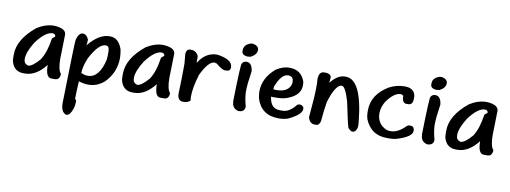

<svg xmlns="http://www.w3.org/2000/svg" viewBox="-69 -1019 4541 1709"><g transform="rotate(10 2201.5 -164.0)"><path d="M330.5 -470H335.7Q441.2 -463.3 441.2 -406.7Q436 -222.1 436 -192.8Q436 -90.2 465.2 -58.5V-48Q460 -2.9 420.1 -2.9H388.5Q335.7 -2.9 335.7 -116.5Q249.4 -5.8 148.7 -5.8H135.3Q52.8 -5.8 27.3 -87.3Q22.1 -98.8 22.1 -129.5V-155.9Q22.1 -294 180.3 -422.5Q257.6 -470 330.5 -470ZM124.7 -134.8Q124.7 -90.6 161.6 -82V-79.6Q201.9 -79.6 267.1 -155.9Q313.7 -228.8 330.5 -348.7Q330.5 -358.3 356.8 -375.1V-377.5Q356.8 -399.5 330.5 -401.4Q266.7 -401.4 185.6 -293Q124.7 -196.2 124.7 -134.8Z M834.5 -463.3H838.8Q917.5 -463.3 950.1 -365Q956.4 -335.7 958.8 -290.2Q958.8 -158.8 864.7 -61.9Q799.5 -6.2 725.7 -6.2H719.4Q682.5 -6.2 634.1 -21.1V-19.2Q627.8 89.7 627.8 141Q637.9 141 640.3 158.3V164.5Q640.3 229.3 601.9 282Q586.1 290.6 576.5 292.6Q525.2 278.7 525.2 194.2Q537.2 -384.2 542.4 -384.2Q561.2 -446 595.7 -446Q629.7 -446 648.9 -401.4V-390.4Q648.9 -369.3 644.6 -347.7Q738.1 -463.3 834.5 -463.3ZM642.7 -98.3Q672.9 -83 702.2 -83Q806.7 -83 845.6 -256.1Q847.5 -276.3 847.5 -294.5V-328.5Q847.5 -377.9 815.3 -377.9Q749.6 -377.9 674.8 -232.6Q642.7 -152.5 642.7 -98.3Z M1316.5 -470H1321.8Q1427.3 -463.3 1427.3 -406.7Q1422.1 -222.1 1422.1 -192.8Q1422.1 -90.2 1451.3 -58.5V-48Q1446 -2.9 1406.2 -2.9H1374.6Q1321.8 -2.9 1321.8 -116.5Q1235.5 -5.8 1134.8 -5.8H1121.3Q1038.8 -5.8 1013.4 -87.3Q1008.2 -98.8 1008.2 -129.5V-155.9Q1008.2 -294 1166.4 -422.5Q1243.6 -470 1316.5 -470ZM1110.8 -134.8Q1110.8 -90.6 1147.7 -82V-79.6Q1188 -79.6 1253.2 -155.9Q1299.8 -228.8 1316.5 -348.7Q1316.5 -358.3 1342.9 -375.1V-377.5Q1342.9 -399.5 1316.5 -401.4Q1252.8 -401.4 1171.7 -293Q1110.8 -196.2 1110.8 -134.8Z M1564 -471H1569.3Q1617.3 -471 1637.4 -424V-366.4H1639.8Q1700.7 -468.6 1807.2 -468.6Q1946.3 -448.9 1946.3 -379.4V-377Q1946.3 -342.9 1909.4 -342.9H1894Q1871 -342.9 1815.3 -389.9Q1810.1 -389.9 1797.1 -395.2Q1739.1 -395.2 1676.7 -261.9Q1639.8 -141 1639.8 -57.6Q1642.7 -35.5 1642.7 -23.5Q1618.2 -2.4 1579.9 -2.4Q1527.1 -2.4 1527.1 -68.1V-70.5Q1532.4 -208.2 1532.4 -314.1V-340.5Q1532.4 -351.1 1524.7 -424V-429.3Q1528.5 -471 1564 -471Z M2103.6 -619.7Q2155.9 -608.6 2155.9 -571.2Q2155.9 -530.5 2103.6 -502.2Q2080.6 -498.3 2072.4 -498.3Q2022.1 -503.6 2022.1 -538.1V-548.2Q2022.1 -597.6 2082.5 -617.7Q2093.5 -619.7 2103.6 -619.7ZM2074.3 -451.3Q2124.7 -451.3 2132.9 -375.5Q2114.1 -251.8 2114.1 -195.7Q2114.1 -136.7 2135.3 -59.5V-47Q2128.5 -7.2 2080.6 -7.2H2074.3Q2019.7 -24.9 2019.7 -78.2Q2017.7 -78.2 2017.7 -90.6Q2024.9 -427.8 2034.5 -427.8Q2046.5 -451.3 2074.3 -451.3Z M2455.6 -465.7H2460Q2568.3 -465.7 2602.4 -363.1Q2604.3 -352 2604.3 -342V-329.5Q2604.3 -240.8 2487.3 -197.6Q2448 -182.7 2386.6 -182.7H2346.8L2342.4 -185.1V-182.7Q2356.4 -78.2 2436.9 -78.2H2447.5Q2449.4 -78.2 2449.4 -76.3L2453.7 -78.2H2466.2Q2526.6 -78.2 2585.6 -153.5Q2601.9 -159.7 2608.6 -159.7Q2644.1 -153.5 2644.1 -126.6V-124.2Q2644.1 -73.9 2524.7 -17.3Q2485.9 -4.8 2445.6 -4.8H2441.2Q2285.4 -4.8 2239.8 -147.2Q2233.6 -174.6 2231.7 -208.2Q2231.7 -335.3 2342.4 -427.8Q2403.8 -465.7 2455.6 -465.7ZM2351.1 -252.3Q2362.6 -249.9 2369.8 -249.9H2378.4Q2489.7 -249.9 2508.4 -331.9V-346.3Q2508.4 -396.6 2460 -396.6Q2399 -396.6 2353 -277.2Q2351.1 -265.7 2351.1 -252.3Z M2771.7 -478.2H2779.9Q2826.4 -478.2 2835.5 -448.4Q2835.5 -445.1 2831.2 -394.7Q2893 -473.9 2959.2 -473.9H2967.9Q3112.2 -473.9 3149.2 -100.2Q3151.6 -85.9 3151.6 -55.6Q3144.4 -1.9 3104.6 -1.9Q3063.8 -21.1 3063.8 -48.9Q3059.5 -51.8 3016.8 -258Q2978.4 -388.5 2946.8 -388.5Q2890.6 -388.5 2839.8 -224Q2826.9 -152 2818.2 -44.6Q2806.2 -6.2 2784.2 -6.2H2769.3Q2721.8 -6.2 2707.4 -59.5V-66.2Q2724.7 -256.6 2724.7 -326.6V-373.6Q2724.7 -387.1 2722.3 -405.8Q2722.3 -478.2 2771.7 -478.2Z M3499.8 -480.1Q3564 -480.1 3587.1 -440.3Q3597.6 -419.7 3597.6 -406.2V-385.1Q3597.6 -329.5 3555.4 -329.5H3539.6Q3499.8 -329.5 3499.8 -395.7Q3487.8 -406.2 3476.3 -406.2Q3417.3 -406.2 3352 -316.5Q3318 -261.4 3318 -205.8Q3318 -110.8 3404.8 -71Q3428.8 -65.7 3439.3 -65.7H3444.6Q3507.9 -65.7 3576.5 -134.3Q3587.5 -144.8 3597.6 -144.8H3613.4Q3640.3 -144.8 3645.1 -110.8V-102.6Q3645.1 -49.4 3507.9 -7.7Q3483.5 0 3447 0H3420.6Q3278.2 0 3223 -131.9Q3212.5 -162.6 3212.5 -195.2V-213.4Q3212.5 -357.3 3360.2 -445.6Q3426.4 -480.1 3499.8 -480.1Z M3809.6 -619.7Q3861.9 -608.6 3861.9 -571.2Q3861.9 -530.5 3809.6 -502.2Q3786.6 -498.3 3778.4 -498.3Q3728.1 -503.6 3728.1 -538.1V-548.2Q3728.1 -597.6 3788.5 -617.7Q3799.5 -619.7 3809.6 -619.7ZM3780.3 -451.3Q3830.7 -451.3 3838.8 -375.5Q3820.1 -251.8 3820.1 -195.7Q3820.1 -136.7 3841.2 -59.5V-47Q3834.5 -7.2 3786.6 -7.2H3780.3Q3725.7 -24.9 3725.7 -78.2Q3723.7 -78.2 3723.7 -90.6Q3730.9 -427.8 3740.5 -427.8Q3752.5 -451.3 3780.3 -451.3Z M4238.8 -470H4244.1Q4349.6 -463.3 4349.6 -406.7Q4344.4 -222.1 4344.4 -192.8Q4344.4 -90.2 4373.6 -58.5V-48Q4368.3 -2.9 4328.5 -2.9H4296.9Q4244.1 -2.9 4244.1 -116.5Q4157.8 -5.8 4057.1 -5.8H4043.6Q3961.2 -5.8 3935.7 -87.3Q3930.5 -98.8 3930.5 -129.5V-155.9Q3930.5 -294 4088.7 -422.5Q4165.9 -470 4238.8 -470ZM4033.1 -134.8Q4033.1 -90.6 4070 -82V-79.6Q4110.3 -79.6 4175.5 -155.9Q4222.1 -228.8 4238.8 -348.7Q4238.8 -358.3 4265.2 -375.1V-377.5Q4265.2 -399.5 4238.8 -401.4Q4175.1 -401.4 4094 -293Q4033.1 -196.2 4033.1 -134.8Z"/></g></svg>

Font: Namteng
Style: Regular
Weight: 400
Designer: Khon Soe Zaw Thu
Foundry: MPUA
Version: Version 1.03 June 17, 2016